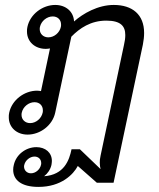

<svg xmlns="http://www.w3.org/2000/svg" viewBox="-20 -528 632 765"><path d="M190 -462.5C210 -462.5 223.3 -449.2 223.3 -430C223.3 -426.7 223.3 -424.2 222.5 -420.8C217.5 -397.5 195.8 -379.2 172.5 -379.2C152.5 -379.2 138.3 -393.3 138.3 -411.7C138.3 -415 138.3 -417.5 139.2 -420.8C144.2 -444.2 166.7 -462.5 190 -462.5ZM117.5 -120.8C137.5 -120.8 150.8 -107.5 150.8 -88.3C150.8 -85 150.8 -82.5 150 -79.2C145 -55.8 123.3 -37.5 100 -37.5C80 -37.5 65.8 -51.7 65.8 -70C65.8 -73.3 65.8 -75.8 66.7 -79.2C71.7 -102.5 94.2 -120.8 117.5 -120.8ZM275 -442.5C273.3 -481.7 242.5 -508.3 200 -508.3C150 -508.3 100 -471.7 89.2 -420.8C87.5 -414.2 87.5 -408.3 87.5 -402.5C87.5 -361.7 119.2 -333.3 162.5 -333.3C168.3 -333.3 174.2 -334.2 179.2 -335L143.3 -165C138.3 -165.8 133.3 -166.7 127.5 -166.7C77.5 -166.7 27.5 -130 16.7 -79.2C15 -72.5 15 -66.7 15 -60.8C15 -20 46.7 8.3 90 8.3C140 8.3 189.2 -28.3 200 -79.2L264.2 -381.7C297.5 -415.8 341.7 -445.8 403.3 -445.8C460.8 -445.8 479.2 -424.2 479.2 -388.3C479.2 -376.7 477.5 -364.2 474.2 -350L380.8 91.7C378.3 102.5 377.5 111.7 377.5 120C377.5 130.8 379.2 139.2 380.8 145.8L298.3 66.7H265C255.8 110.8 235.8 168.3 155.8 174.2C170 163.3 180.8 147.5 185 129.2C185.8 123.3 186.7 118.3 186.7 113.3C186.7 80 160.8 58.3 125 58.3C83.3 58.3 44.2 87.5 35 129.2C33.3 135.8 32.5 141.7 32.5 148.3C32.5 189.2 65 216.7 133.3 216.7C224.2 216.7 272.5 166.7 290 133.3L365.8 200H432.5L549.2 -350C552.5 -366.7 554.2 -382.5 554.2 -396.7C554.2 -470 507.5 -508.3 433.3 -508.3C370 -508.3 310.8 -474.2 275 -442.5ZM103.3 162.5C87.5 162.5 75.8 150.8 75.8 135.8C75.8 134.2 75.8 131.7 76.7 129.2C80.8 110.8 99.2 95.8 117.5 95.8C133.3 95.8 144.2 106.7 144.2 121.7C144.2 124.2 144.2 126.7 143.3 129.2C139.2 147.5 121.7 162.5 103.3 162.5Z"/></svg>

Font: BoonHome
Style: Book Oblique
Weight: 400
Italic angle: -12°
Designer: Sungsit Sawaiwan
Foundry: Sungsit Sawaiwan
Version: Version 0.2